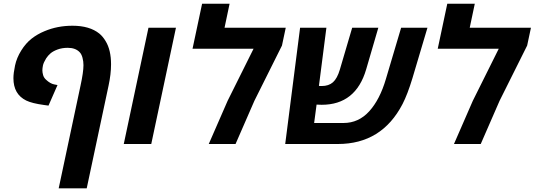

<svg xmlns="http://www.w3.org/2000/svg" viewBox="-20 -780 2896 1040"><path d="M52.7 -356.4Q52.7 -383.8 61.5 -425.3Q70.3 -466.8 95 -506.3Q119.6 -545.9 151.1 -570.6Q182.6 -595.2 221.7 -611.3Q291 -640.6 372.6 -640.6Q465.3 -640.6 518.1 -598.1Q537.1 -582.5 552.2 -557.1Q581.5 -509.3 581.5 -431.6Q581.5 -378.4 567.9 -315.4L449.7 240.2H297.9L416 -315.4Q432.1 -389.2 432.1 -427.2Q432.1 -447.8 426.8 -467.5Q421.4 -487.3 411.6 -497.1Q389.2 -521 347.2 -521Q316.4 -521 292 -512Q267.6 -502.9 253.9 -491.2Q240.2 -479.5 230 -463.9Q215.8 -440.9 212.6 -425.3Q209.5 -409.7 209.5 -398.7Q209.5 -387.7 213.6 -373Q217.8 -358.4 230 -347.7Q252 -327.1 273.4 -322.8L291.5 -319.3L242.7 -208L217.8 -211.4Q153.3 -220.2 122.1 -235.4Q52.7 -269.5 52.7 -356.4Z M799.3 0H650.4L784.2 -629.9H933.1Z M1196.3 -629.9H1527.8L1507.3 -533.2L1357.9 -233.9L1255.9 0H1110.8L1212.9 -233.9L1353.5 -516.1H1022.9L1074.7 -759.8H1223.6Z M1810.1 0H1524.9L1605.5 -629.9H1748L1707.5 -314.5Q1713.4 -314 1722.2 -314Q1760.7 -314 1783.7 -334.5Q1806.6 -355 1820.8 -402.8L1887.7 -629.9H2029.3L1963.4 -404.3Q1907.2 -212.4 1722.2 -212.4Q1712.4 -212.4 1694.8 -213.4L1681.6 -113.8H1840.8Q1922.4 -113.8 1980 -177.2Q2037.6 -240.7 2070.3 -352.1L2152.8 -629.9H2295.4L2213.9 -356Q2187.5 -269 2160.6 -216.8Q2048.3 0 1810.1 0Z M2524.4 -629.9H2856L2835.4 -533.2L2686 -233.9L2584 0H2439L2541 -233.9L2681.6 -516.1H2351.1L2402.8 -759.8H2551.8Z"/></svg>

Font: Open Sans Hebrew
Style: Bold Italic
Weight: 700
Italic angle: -12°
Foundry: Ascender Corporation, Yanek Iontef
Version: Version 2.001;PS 002.001;hotconv 1.0.70;makeotf.lib2.5.58329